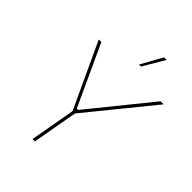

<svg xmlns="http://www.w3.org/2000/svg" viewBox="-253 -1023 1146 1146"><g transform="rotate(45 320.5 -450.0)"><path d="M234 0H254L305 -287L641 -700H615L304 -316H292L115 -700H93L285 -287ZM466 -900H444L369 -764H386Z"/></g></svg>

Font: Fixel Display Thin
Style: Italic
Weight: 100
Italic angle: -10°
Designer: AlfaBravo + MacPaw
Foundry: Kyrylo Tkachov, Marchela Mozhyna, Serhii Makarenko, Maria Weinstein, Zakhar Kryvoshyya
Version: Version 1.210;Glyphs 3.2 (3217)